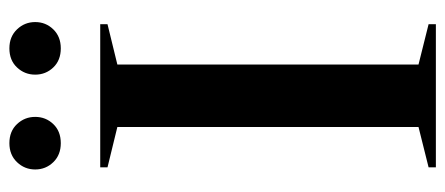

<svg xmlns="http://www.w3.org/2000/svg" viewBox="-290 -658 948 409"><g transform="rotate(-90 184.5 -454.0)"><path d="M337 -15.5V0H32V-15.5L118 -37V-678.5L32 -699.5V-715H337V-699.5L251 -678.5V-37ZM83.5 -799Q58.5 -799 43 -815Q27.5 -831 27.5 -853.5Q27.5 -876 43 -892.2Q58.5 -908.5 83.5 -908.5Q109 -908.5 124.2 -892.2Q139.5 -876 139.5 -853.5Q139.5 -831 124.2 -815Q109 -799 83.5 -799ZM285.5 -799Q260 -799 244.8 -815Q229.5 -831 229.5 -853.5Q229.5 -876 244.8 -892.2Q260 -908.5 285.5 -908.5Q310.5 -908.5 326 -892.2Q341.5 -876 341.5 -853.5Q341.5 -831 326 -815Q310.5 -799 285.5 -799Z"/></g></svg>

Font: Newsreader Display Medium
Style: Regular
Weight: 500
Designer: Hugues Gentile
Foundry: Production Type
Version: Version 1.001